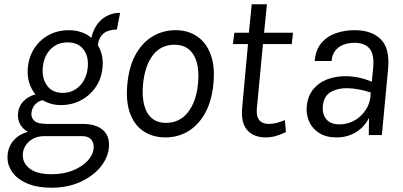

<svg xmlns="http://www.w3.org/2000/svg" viewBox="-20 -631 1881 897"><path d="M219 246Q153.5 246 106.5 225.8Q59.5 205.5 35.8 170.8Q12 136 15.5 93Q19 52 44.8 23.8Q70.5 -4.5 110 -15Q85 -29.5 73.5 -51.8Q62 -74 64 -100Q67 -135 90.2 -158.5Q113.5 -182 146 -190Q126 -213.5 116.2 -245.2Q106.5 -277 110 -316Q115.5 -368.5 142 -407.8Q168.5 -447 210 -468.5Q251.5 -490 300.5 -490Q332.5 -490 359.8 -480.8Q387 -471.5 407 -454Q414.5 -489 432.8 -515.2Q451 -541.5 478.5 -556.2Q506 -571 541 -571L526 -493Q488 -493 465.2 -475.8Q442.5 -458.5 437 -420Q450 -399 456 -373Q462 -347 459 -316Q454.5 -264 427.2 -224.2Q400 -184.5 357.5 -162.2Q315 -140 264 -140Q241 -140 219 -146Q197 -152 179 -163Q160.5 -159.5 145.5 -144.5Q130.5 -129.5 127 -105Q124 -82 139.8 -67Q155.5 -52 201 -52H368Q428 -52 460.5 -23.8Q493 4.5 489 56Q485.5 104 450.8 147.5Q416 191 356.5 218.5Q297 246 219 246ZM220.5 183Q276.5 183 320 165.5Q363.5 148 389.2 120.2Q415 92.5 417.5 61Q419.5 36.5 406 20.8Q392.5 5 363 5H188Q144 5 116.2 29.8Q88.5 54.5 86.5 90Q84.5 130 118.8 156.5Q153 183 220.5 183ZM273.5 -197Q306.5 -197 331.5 -212.8Q356.5 -228.5 371.8 -255.5Q387 -282.5 390 -316Q395 -368 369.8 -400.5Q344.5 -433 296 -433Q247 -433 215.8 -400.5Q184.5 -368 180 -316Q175 -265.5 199.8 -231.2Q224.5 -197 273.5 -197Z M752.5 11Q694 11 651 -17.5Q608 -46 587.5 -101.8Q567 -157.5 575 -239Q583 -321.5 614.2 -377.2Q645.5 -433 693.8 -461.5Q742 -490 800 -490Q858.5 -490 901 -461Q943.5 -432 964.2 -376.2Q985 -320.5 977 -239Q969 -157.5 937.8 -101.8Q906.5 -46 858.8 -17.5Q811 11 752.5 11ZM756 -57Q818.5 -57 857.5 -105.8Q896.5 -154.5 905 -239Q913.5 -324.5 885.2 -373.2Q857 -422 794.5 -422Q732.5 -422 694.8 -373.8Q657 -325.5 648.5 -239Q643 -183.5 653 -142.5Q663 -101.5 688.8 -79.2Q714.5 -57 756 -57Z M1221 11Q1185.5 11 1159 -3.5Q1132.5 -18 1119.8 -48Q1107 -78 1111 -124L1140 -440.5L1160.5 -425H1068L1075 -478H1165.5L1140.5 -455.5L1156 -611H1227L1211.5 -455.5L1191.5 -478H1349L1343 -425H1185.5L1210 -440.5L1180 -125Q1176.5 -88.5 1191 -70.2Q1205.5 -52 1236 -52Q1253 -52 1271.2 -56.5Q1289.5 -61 1311 -70L1316 -14Q1291.5 -2 1268.2 4.5Q1245 11 1221 11Z M1553 11Q1503 11 1470.5 -10Q1438 -31 1423.8 -64.2Q1409.5 -97.5 1413 -134Q1418 -182.5 1443 -213.5Q1468 -244.5 1507.5 -259.8Q1547 -275 1594 -275Q1625.5 -275 1657.2 -268.2Q1689 -261.5 1717 -249L1723 -310Q1730 -374.5 1707.5 -402.8Q1685 -431 1636 -431Q1608 -431 1584.5 -422Q1561 -413 1546.2 -394.2Q1531.5 -375.5 1529 -346H1450Q1455 -399.5 1482.2 -431Q1509.5 -462.5 1550.2 -476.2Q1591 -490 1636 -490Q1717.5 -490 1759.8 -446.8Q1802 -403.5 1793 -308L1764 0H1703Q1703 -20.5 1703.5 -40.2Q1704 -60 1704 -80Q1679.5 -34 1640 -11.5Q1600.5 11 1553 11ZM1566.5 -50Q1603 -50 1636 -68.2Q1669 -86.5 1690.2 -120Q1711.5 -153.5 1712 -199Q1684.5 -208 1655 -213.5Q1625.5 -219 1599 -219Q1555.5 -219 1524 -200.2Q1492.5 -181.5 1488 -134Q1485 -99 1504.2 -74.5Q1523.5 -50 1566.5 -50Z"/></svg>

Font: Karla
Style: Italic
Weight: 400
Italic angle: -8°
Designer: Jonathan Pinhorn
Version: Version 2.004;gftools[0.9.33]